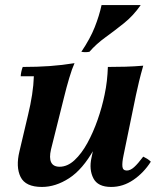

<svg xmlns="http://www.w3.org/2000/svg" viewBox="-20 -725 638 760"><path d="M146 15Q81 15 61.5 -24.5Q42 -64 57 -126L91 -270Q101 -311 107 -350Q113 -389 114 -423H62Q62 -430 64.5 -441.5Q67 -453 70 -460Q128 -460 177 -463.5Q226 -467 275 -475Q265 -453 254 -416Q243 -379 233.5 -340Q224 -301 216 -270L182 -134Q174 -100 182.5 -82.5Q191 -65 216 -65Q247 -65 275 -91Q303 -117 326 -159Q349 -201 366.5 -251Q384 -301 394 -350H425Q397 -214 352 -134Q307 -54 253.5 -19.5Q200 15 146 15ZM420 15Q367 15 349.5 -19.5Q332 -54 342 -100L394 -350Q400 -378 403 -405Q406 -432 407 -460Q443 -460 477 -461Q511 -462 547 -465Q537 -430 530.5 -403Q524 -376 518 -348L469 -110Q463 -82 464.5 -66Q466 -50 482 -50Q496 -50 511 -63.5Q526 -77 547 -105Q555 -101 562.5 -96.5Q570 -92 577 -85Q549 -41 508 -13Q467 15 420 15ZM537 -705Q508 -663 470.5 -633Q433 -603 397 -577Q361 -551 334 -520Q318 -517 302 -520Q337 -572 355 -617.5Q373 -663 382 -705Z"/></svg>

Font: Poltawski Nowy
Style: Bold Italic
Weight: 700
Italic angle: -12°
Designer: Adam Pótawski, Mateusz Machalski, Borys Kosmynka, Ania Wieluska
Foundry: Capitalics.wtf
Version: Version 1.001;gftools[0.9.25]